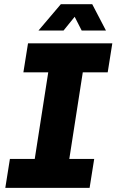

<svg xmlns="http://www.w3.org/2000/svg" viewBox="-20 -910 564 930"><path d="M5.7 0 28 -140.3H148.3L213.7 -559.7H93.3L115.7 -700H524L501.7 -559.7H381L315.7 -140.3H436.3L414 0ZM166.3 -762 274.7 -889.7H426.7L493.3 -762H375.7L341.7 -828.7L287.7 -762Z"/></svg>

Font: MuseoModerno Thin
Style: Italic
Weight: 100
Italic angle: -9°
Designer: Pablo Cosgaya, Héctor Gatti, Marcela Romero, and the Authors of The MuseoModerno Project.
Foundry: Omnibus-Type Team
Version: Version 1.003